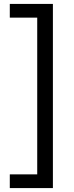

<svg xmlns="http://www.w3.org/2000/svg" viewBox="-20 -780 380 980"><path d="M30 110H170V-690H30V-760H250V180H30Z"/></svg>

Font: Oxanium ExtraLight
Style: Regular
Weight: 400
Version: Version 2.000